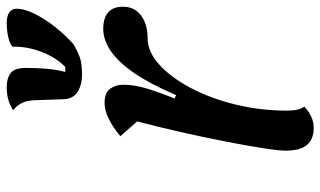

<svg xmlns="http://www.w3.org/2000/svg" viewBox="-211 -717 953 571"><g transform="rotate(-90 265.5 -431.5)"><path d="M171 25Q137 25 120 5Q103 -15 103 -58Q103 -79 110.5 -127Q118 -175 130.5 -239Q143 -303 158.5 -371.5Q174 -440 190 -500L146 -550Q172 -572 197.5 -584.5Q223 -597 245 -597Q275 -597 287 -580.5Q299 -564 299 -542Q299 -508 287.5 -470.5Q276 -433 258 -389L268 -384Q300 -459 332.5 -507Q365 -555 398.5 -578Q432 -601 465 -601Q497 -601 514 -586.5Q531 -572 531 -542Q531 -508 505 -488.5Q479 -469 437 -469Q397 -469 358.5 -434Q320 -399 289 -340Q258 -281 240 -207Q222 -133 222 -55Q222 -18 234 -3Q204 25 171 25ZM328 -664Q300 -664 279 -676.5Q258 -689 256 -717L253 -804Q252 -830 243.5 -845Q235 -860 223 -869Q241 -880 257 -884Q273 -888 292 -888Q318 -888 333.5 -876.5Q349 -865 349 -831Q349 -799 346.5 -769.5Q344 -740 337 -714H352Q369 -730 383 -755Q397 -780 405 -810Q413 -840 412 -870Q418 -878 438.5 -883Q459 -888 482 -888Q504 -888 514.5 -880Q525 -872 525 -859Q525 -834 508.5 -802Q492 -770 467.5 -740Q443 -710 419 -689Q400 -678 381.5 -671Q363 -664 328 -664Z"/></g></svg>

Font: Lemonada
Style: Regular
Weight: 400
Designer: Mohamed Gaber (Arabic), Eduardo Tunni (Latin)
Foundry: Kief Type Foundry
Version: Version 4.005